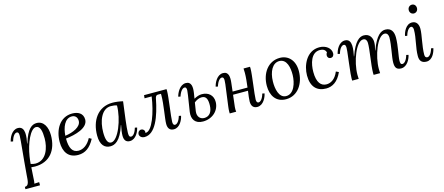

<svg xmlns="http://www.w3.org/2000/svg" viewBox="-59 -1441 5576 2410"><g transform="rotate(-15 2729.5 -236.0)"><path d="M210 -292.5C224.1 -363.8 252 -511.2 147.9 -511.2C68.4 -511.2 27.3 -417 18.1 -370.1L47.4 -364.3C66.9 -435.1 97.2 -460.9 119.1 -460.9C145 -460.9 146 -434.1 146 -408.2C146 -356.9 121.1 -145 103 85C97.2 163.1 98.1 225.1 42 225.1V254.9H231V213.9L168 216.8C174.3 193.8 174.3 161.1 176.3 133.8L184.1 8.3C199.2 10.3 214.4 11.2 231 11.2C424.3 11.2 526.4 -122.6 526.4 -317.4C526.4 -422.4 482.9 -511.2 391.1 -511.2C332 -511.2 268.1 -475.6 213.4 -292.5ZM370.1 -464.4C425.3 -464.4 439.9 -390.6 439.9 -299.3C439.9 -177.7 389.2 -22.9 248 -22.9C226.1 -22.9 208 -27.8 187 -34.7C189.9 -69.8 193.4 -100.1 198.2 -129.9C223.1 -292 297.4 -464.4 370.1 -464.4Z M976.1 -159.7C932.1 -75.7 870.1 -39.1 812 -39.1C733.4 -39.1 698.2 -103 697.8 -227.1C822.3 -240.7 992.7 -285.6 992.7 -396C992.7 -481.4 923.8 -511.2 853 -511.2C689 -511.2 609.9 -359.9 609.9 -205.1C609.9 -75.2 668 11.2 794.9 11.2C885.7 11.2 953.1 -36.1 1008.8 -141.1ZM838.9 -477.1C886.7 -477.1 910.2 -443.4 910.2 -400.9C910.2 -323.7 803.7 -277.3 698.7 -263.2C706.1 -370.6 747.1 -477.1 838.9 -477.1Z M1410.2 -212.9C1399.9 -163.1 1392.1 -116.7 1392.1 -79.1C1392.1 -24.9 1412.1 11.2 1465.8 11.2C1545.9 11.2 1586.9 -83 1596.2 -129.9L1567.9 -135.7C1547.9 -64.9 1517.1 -39.1 1495.1 -39.1C1465.8 -39.1 1466.8 -71.8 1466.8 -99.1C1466.8 -164.1 1490.2 -335 1511.2 -494.1C1467.8 -504.9 1417 -511.2 1377 -511.2C1182.1 -511.2 1085 -350.1 1085 -163.1C1085 -37.1 1140.1 11.2 1211.9 11.2C1267.1 11.2 1343.8 -16.1 1407.2 -212.9ZM1346.2 -475.1C1377 -475.1 1403.8 -471.2 1423.8 -462.9C1422.9 -284.2 1325.2 -32.7 1233.9 -32.7C1185.1 -32.7 1168.9 -94.7 1168.9 -179.7C1168.9 -326.7 1225.1 -475.1 1346.2 -475.1Z M2139.2 -135.7C2119.1 -64.9 2087.9 -40 2065.9 -40C2044.9 -40 2039.1 -60.1 2039.1 -84C2039.1 -146 2078.1 -397.9 2078.1 -474.1C2078.1 -484.9 2078.1 -491.2 2077.1 -500H1785.2L1781.2 -460H1873.5C1845.7 -264.2 1767.1 -28.3 1679.2 -38.1C1680.2 -42 1680.7 -45.9 1680.7 -52.7C1680.7 -75.7 1659.2 -92.3 1637.7 -92.3C1610.4 -92.3 1591.8 -68.8 1591.8 -43.9C1591.8 -14.6 1619.1 9.8 1656.7 9.8C1796.9 9.8 1873.5 -189 1919.9 -428.2C1924.8 -446.8 1934.1 -461.4 1953.1 -461.4H1994.6L1995.1 -442.4C1995.1 -323.2 1960 -147.5 1960 -79.1C1960 -24.9 1982.9 11.2 2037.1 11.2C2117.2 11.2 2158.2 -83 2167 -129.9Z M2396.5 -361.8C2408.2 -437.5 2404.8 -511.2 2329.6 -511.2C2250 -511.2 2206.1 -417 2194.8 -370.1L2222.7 -364.3C2245.6 -435.1 2277.3 -460.9 2299.3 -460.9C2322.3 -460.9 2325.7 -439.9 2324.7 -416C2323.7 -399.4 2319.8 -362.3 2284.7 -146.5C2272.5 -56.2 2313.5 11.2 2416 11.2C2541.5 11.2 2630.4 -75.2 2632.3 -184.1C2633.8 -272.9 2572.3 -324.2 2487.3 -324.2C2452.6 -324.2 2420.4 -312 2385.3 -293ZM2377.9 -247.1C2411.1 -273.4 2443.4 -287.1 2475.6 -287.1C2537.1 -287.1 2551.3 -236.8 2549.8 -163.6C2548.3 -75.7 2507.8 -27.3 2443.4 -27.3C2391.1 -27.3 2350.6 -65.9 2360.4 -137.2Z M3224.1 -135.7C3204.1 -64.9 3172.9 -40 3150.9 -40C3129.9 -40 3124 -60.1 3124 -84C3124 -146 3163.1 -397.9 3163.1 -474.1C3163.1 -484.9 3163.1 -491.2 3162.1 -500H3078.1C3079.1 -480.5 3080.1 -461.9 3080.1 -442.4C3080.1 -386.7 3072.3 -319.3 3064.5 -255.9H2870.6L2882.8 -361.8C2892.1 -437.5 2888.7 -511.2 2813.5 -511.2C2733.9 -511.2 2691.4 -417 2681.2 -370.1L2709 -364.3C2730.5 -435.1 2761.7 -460.9 2783.7 -460.9C2806.6 -460.9 2810.5 -439.9 2810.1 -416C2809.6 -386.2 2808.6 -382.3 2787.6 -226.1C2771 -100.1 2764.6 -60.1 2764.2 -25.9C2764.2 -15.1 2763.7 -8.8 2764.6 0H2848.6C2846.2 -19 2844.7 -38.1 2847.7 -62.5L2865.7 -215.8H3059.6C3051.8 -160.2 3044.9 -109.4 3044.9 -79.1C3044.9 -24.9 3067.9 11.2 3122.1 11.2C3202.1 11.2 3243.2 -83 3252 -129.9Z M3550.8 -511.2C3397 -511.2 3303.7 -375 3303.7 -212.9C3303.7 -88.9 3363.8 11.2 3495.6 11.2C3650.9 11.2 3740.7 -130.9 3740.7 -292C3740.7 -432.1 3658.7 -511.2 3550.8 -511.2ZM3535.6 -474.1C3633.8 -472.2 3654.8 -355 3652.8 -261.2C3650.9 -164.1 3610.8 -24.9 3504.9 -26.9C3412.6 -28.8 3389.6 -153.8 3391.6 -246.1C3393.6 -374 3446.8 -475.1 3535.6 -474.1Z M4187.5 -163.6C4148.9 -68.4 4086.9 -38.1 4034.7 -38.1C3963.9 -38.1 3912.6 -90.8 3912.6 -231C3912.6 -336.9 3946.8 -476.1 4062.5 -476.1C4101.6 -476.1 4134.8 -460 4141.6 -422.9C4130.9 -411.1 4128.9 -397 4128.9 -385.3C4128.9 -369.6 4140.1 -343.8 4171.4 -344.7C4197.8 -345.2 4213.9 -365.2 4213.9 -394C4213.9 -460 4149.9 -511.2 4064 -511.2C3897.9 -511.2 3824.7 -338.9 3824.7 -208C3824.7 -58.1 3899.9 11.2 4017.6 11.2C4095.7 11.2 4171.9 -31.2 4222.7 -147Z M4731.4 -291C4743.7 -340.8 4748.5 -358.9 4748.5 -397C4748.5 -445.8 4722.2 -511.2 4642.1 -511.2C4586.9 -511.2 4521.5 -470.2 4458.5 -288.1H4455.6C4468.8 -360.8 4502.4 -511.2 4396.5 -511.2C4316.9 -511.2 4275.9 -417 4266.6 -370.1L4294.4 -364.3C4314.5 -435.1 4345.7 -460.9 4367.7 -460.9C4390.6 -460.9 4394.5 -439.9 4394.5 -416C4394.5 -386.2 4392.6 -382.3 4374.5 -226.1C4359.9 -100.1 4355.5 -60.1 4355.5 -25.9C4355.5 -15.1 4355.5 -8.8 4356.4 0H4440.4C4439.5 -17.1 4438.5 -33.2 4438.5 -53.2C4438.5 -222.2 4529.8 -464.4 4621.6 -464.4C4660.6 -464.4 4668.5 -430.2 4669.4 -407.2C4671.9 -323.2 4633.8 -127 4633.8 -25.9C4633.8 -15.1 4633.8 -8.8 4634.8 0H4718.8C4717.8 -17.1 4716.8 -33.2 4716.8 -53.2C4716.8 -222.2 4805.7 -464.4 4899.9 -464.4C4938.5 -464.4 4947.8 -426.3 4947.8 -403.3C4947.8 -297.4 4911.6 -158.7 4911.6 -85.4C4911.6 -23.4 4928.7 11.2 4991.7 11.2C5071.8 11.2 5113.8 -82.5 5122.6 -129.4L5094.7 -135.7C5074.7 -64.5 5042.5 -38.6 5020.5 -38.6C4996.6 -38.6 4993.7 -60.5 4993.7 -85.4C4993.7 -142.6 5026.9 -270.5 5026.9 -381.3C5026.9 -450.7 5002 -511.2 4921.9 -511.2C4867.2 -511.2 4800.8 -473.1 4734.9 -291Z M5324.7 -727.1C5295.9 -727.1 5270.5 -704.1 5270.5 -669.9C5270.5 -636.2 5294.4 -613.8 5323.7 -613.8C5352.5 -613.8 5377.4 -636.2 5377.4 -669.9C5377.4 -704.1 5355.5 -727.1 5324.7 -727.1ZM5169.4 -364.3C5189.5 -435.1 5220.7 -460.9 5242.7 -460.9C5265.6 -460.9 5270.5 -433.1 5270.5 -416C5270.5 -302.2 5231.4 -198.7 5231.4 -83C5231.4 -21 5260.7 11.2 5321.8 11.2C5396.5 11.2 5433.6 -73.7 5445.8 -129.9L5417.5 -135.7C5397.5 -64.9 5366.7 -39.1 5344.7 -39.1C5322.8 -39.1 5313.5 -53.7 5313.5 -81.1C5313.5 -192.9 5351.6 -327.1 5351.6 -407.2C5351.6 -469.2 5323.7 -511.2 5267.6 -511.2C5187.5 -511.2 5150.9 -417 5141.6 -370.1Z"/></g></svg>

Font: Lora Italic
Style: Regular
Weight: 400
Italic angle: -3°
Designer: Olga Karpushina, Alexei Vanyashin
Foundry: Cyreal
Version: Version 1.011;PS 001.011;hotconv 1.0.70;makeotf.lib2.5.58329